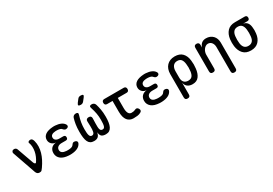

<svg xmlns="http://www.w3.org/2000/svg" viewBox="49 -1947 4701 3302"><g transform="rotate(-30 2400.0 -295.5)"><path d="M230 -43 70 -502Q66 -514 68 -524.5Q70 -535 76 -543Q82 -551 92 -555.5Q102 -560 114 -560Q134 -560 148.5 -550Q163 -540 169 -521L284 -198Q293 -174 306.5 -166.5Q320 -159 329 -172Q356 -212 375.5 -256.5Q395 -301 403.5 -346.5Q412 -392 410 -436.5Q408 -481 393 -521Q389 -531 392 -538Q395 -545 402 -550Q409 -555 418.5 -557.5Q428 -560 438 -560Q461 -560 473.5 -543Q486 -526 492 -502Q507 -446 505 -388Q503 -330 486.5 -272Q470 -214 440.5 -156.5Q411 -99 371 -42Q355 -20 342 -5Q329 10 300 10Q272 10 255.5 -3.5Q239 -17 230 -43Z M1107 -476Q1115 -463 1115 -450.5Q1115 -438 1108.5 -429.5Q1102 -421 1089 -415.5Q1076 -410 1057 -410Q1051 -410 1045 -412.5Q1039 -415 1033.5 -418.5Q1028 -422 1022 -427.5Q1016 -433 1009 -441Q999 -454 978.5 -461Q958 -468 931 -470Q918 -471 906.5 -471Q895 -471 883 -470Q838 -467 813 -449.5Q788 -432 788 -399Q788 -366 813 -346.5Q838 -327 882 -327H959Q981 -327 991.5 -316.5Q1002 -306 1002 -284Q1002 -262 991.5 -251.5Q981 -241 959 -241H879Q831 -241 803 -219.5Q775 -198 775 -160Q775 -124 803 -104.5Q831 -85 879 -82Q893 -81 907.5 -81Q922 -81 936 -82Q969 -84 991.5 -93.5Q1014 -103 1025 -122Q1030 -129 1035 -135Q1040 -141 1045 -145Q1050 -149 1056 -151Q1062 -153 1070 -153Q1088 -153 1101.5 -147.5Q1115 -142 1122 -133.5Q1129 -125 1129.5 -113Q1130 -101 1123 -87Q1102 -44 1053.5 -20.5Q1005 3 936 7Q922 8 907.5 8Q893 8 879 7Q830 4 791.5 -7.5Q753 -19 725.5 -40.5Q698 -62 683 -91.5Q668 -121 668 -159Q668 -218 702.5 -255Q737 -292 798 -297Q746 -300 714 -333.5Q682 -367 682 -414Q682 -448 696.5 -473.5Q711 -499 737 -516.5Q763 -534 800 -544Q837 -554 883 -557Q895 -558 906.5 -558Q918 -558 931 -557Q994 -553 1039.5 -532.5Q1085 -512 1107 -476Z M1654 -560Q1681 -560 1698.5 -548Q1716 -536 1724 -511Q1739 -463 1750.5 -399.5Q1762 -336 1762 -254Q1762 -193 1754.5 -144.5Q1747 -96 1730.5 -61.5Q1714 -27 1686 -8.5Q1658 10 1615 10Q1560 10 1532.5 -12.5Q1505 -35 1500 -96Q1489 -38 1461 -14Q1433 10 1381 10Q1338 10 1310 -7.5Q1282 -25 1266.5 -58.5Q1251 -92 1244.5 -141Q1238 -190 1238 -254Q1238 -337 1248.5 -400.5Q1259 -464 1274 -512Q1282 -536 1299.5 -548Q1317 -560 1343 -560Q1368 -560 1377.5 -548.5Q1387 -537 1379 -512Q1367 -474 1359 -441.5Q1351 -409 1346 -377.5Q1341 -346 1338.5 -315.5Q1336 -285 1336 -251Q1336 -210 1338.5 -179.5Q1341 -149 1347.5 -129Q1354 -109 1365.5 -99.5Q1377 -90 1394 -90Q1414 -90 1425.5 -101.5Q1437 -113 1442.5 -133.5Q1448 -154 1449.5 -182.5Q1451 -211 1450 -246L1447 -342Q1446 -368 1460.5 -381Q1475 -394 1501 -394Q1527 -394 1541 -381Q1555 -368 1554 -342L1551 -243Q1550 -204 1551 -175Q1552 -146 1557.5 -127.5Q1563 -109 1574 -99.5Q1585 -90 1606 -90Q1623 -90 1634.5 -99.5Q1646 -109 1652 -129Q1658 -149 1660.5 -179.5Q1663 -210 1663 -251Q1663 -285 1660.5 -315.5Q1658 -346 1652.5 -376.5Q1647 -407 1638.5 -440Q1630 -473 1618 -510Q1609 -535 1618.5 -547.5Q1628 -560 1654 -560ZM1553 -673Q1541 -658 1526.5 -651.5Q1512 -645 1494 -645Q1457 -645 1450 -658.5Q1443 -672 1465 -702L1506 -755Q1518 -772 1533 -778.5Q1548 -785 1568 -785Q1606 -785 1613 -770.5Q1620 -756 1596 -727Z M2277 -530Q2301 -530 2312.5 -516.5Q2324 -503 2324 -480Q2324 -457 2312.5 -443.5Q2301 -430 2277 -430H2102V-234Q2102 -161 2122 -125.5Q2142 -90 2182 -90Q2201 -90 2219 -93Q2237 -96 2258 -106Q2280 -117 2297 -111Q2314 -105 2326 -84Q2339 -62 2334 -44Q2329 -26 2308 -16Q2277 1 2241.5 5.5Q2206 10 2165 10Q2127 10 2096 -3.5Q2065 -17 2043 -45Q2021 -73 2009.5 -116Q1998 -159 1998 -218V-430H1889Q1866 -430 1854.5 -443.5Q1843 -457 1843 -480Q1843 -503 1854.5 -516.5Q1866 -530 1890 -530Z M2907 -476Q2915 -463 2915 -450.5Q2915 -438 2908.5 -429.5Q2902 -421 2889 -415.5Q2876 -410 2857 -410Q2851 -410 2845 -412.5Q2839 -415 2833.5 -418.5Q2828 -422 2822 -427.5Q2816 -433 2809 -441Q2799 -454 2778.5 -461Q2758 -468 2731 -470Q2718 -471 2706.5 -471Q2695 -471 2683 -470Q2638 -467 2613 -449.5Q2588 -432 2588 -399Q2588 -366 2613 -346.5Q2638 -327 2682 -327H2759Q2781 -327 2791.5 -316.5Q2802 -306 2802 -284Q2802 -262 2791.5 -251.5Q2781 -241 2759 -241H2679Q2631 -241 2603 -219.5Q2575 -198 2575 -160Q2575 -124 2603 -104.5Q2631 -85 2679 -82Q2693 -81 2707.5 -81Q2722 -81 2736 -82Q2769 -84 2791.5 -93.5Q2814 -103 2825 -122Q2830 -129 2835 -135Q2840 -141 2845 -145Q2850 -149 2856 -151Q2862 -153 2870 -153Q2888 -153 2901.5 -147.5Q2915 -142 2922 -133.5Q2929 -125 2929.5 -113Q2930 -101 2923 -87Q2902 -44 2853.5 -20.5Q2805 3 2736 7Q2722 8 2707.5 8Q2693 8 2679 7Q2630 4 2591.5 -7.5Q2553 -19 2525.5 -40.5Q2498 -62 2483 -91.5Q2468 -121 2468 -159Q2468 -218 2502.5 -255Q2537 -292 2598 -297Q2546 -300 2514 -333.5Q2482 -367 2482 -414Q2482 -448 2496.5 -473.5Q2511 -499 2537 -516.5Q2563 -534 2600 -544Q2637 -554 2683 -557Q2695 -558 2706.5 -558Q2718 -558 2731 -557Q2794 -553 2839.5 -532.5Q2885 -512 2907 -476Z M3139 180Q3113 180 3100.5 167.5Q3088 155 3088 128V-334Q3088 -385 3103 -427Q3118 -469 3146 -498.5Q3174 -528 3214 -544Q3254 -560 3303 -560Q3402 -560 3454.5 -504.5Q3507 -449 3517 -354Q3522 -315 3522 -275.5Q3522 -236 3517 -197Q3507 -102 3464 -46Q3421 10 3338 10Q3276 10 3237.5 -20.5Q3199 -51 3191 -105V128Q3191 155 3178.5 167.5Q3166 180 3139 180ZM3302 -80Q3356 -80 3381 -111.5Q3406 -143 3413 -202Q3418 -239 3418 -275.5Q3418 -312 3413 -348Q3406 -407 3381 -438.5Q3356 -470 3302 -470Q3276 -470 3255 -460.5Q3234 -451 3220 -432.5Q3206 -414 3198.5 -388Q3191 -362 3191 -328V-202Q3191 -144 3220 -112Q3249 -80 3302 -80Z M3791 -316V-42Q3791 -15 3778.5 -2.5Q3766 10 3739 10Q3713 10 3700.5 -2.5Q3688 -15 3688 -42V-509Q3688 -535 3700.5 -547.5Q3713 -560 3738 -560Q3763 -560 3776.5 -547.5Q3790 -535 3790 -509V-455Q3804 -504 3838 -532Q3872 -560 3926 -560Q3968 -560 4002 -546Q4036 -532 4061 -506.5Q4086 -481 4099 -445.5Q4112 -410 4112 -367V143Q4112 169 4099.5 181.5Q4087 194 4061 194Q4034 194 4021.5 181.5Q4009 169 4009 143V-340Q4009 -364 4002.5 -386Q3996 -408 3983.5 -425Q3971 -442 3952.5 -452.5Q3934 -463 3908 -463Q3882 -463 3860.5 -448.5Q3839 -434 3823.5 -412.5Q3808 -391 3799.5 -365Q3791 -339 3791 -316Z M4690 -458H4606Q4657 -450 4684 -415Q4711 -380 4716 -324Q4720 -294 4720 -263.5Q4720 -233 4716 -202Q4706 -107 4651.5 -48.5Q4597 10 4498 10Q4399 10 4345 -48.5Q4291 -107 4279 -202Q4275 -236 4275 -270Q4275 -304 4279 -338Q4291 -434 4345 -492Q4399 -550 4498 -550H4690Q4713 -550 4724.5 -538.5Q4736 -527 4736 -504Q4736 -482 4724.5 -470Q4713 -458 4690 -458ZM4498 -81Q4525 -81 4545 -89.5Q4565 -98 4579 -113.5Q4593 -129 4601 -151.5Q4609 -174 4612 -202Q4616 -236 4616 -270Q4616 -304 4612 -338Q4605 -396 4578.5 -427.5Q4552 -459 4498 -459Q4444 -459 4416.5 -426.5Q4389 -394 4383 -338Q4379 -304 4379 -270Q4379 -236 4383 -202Q4389 -146 4416.5 -113.5Q4444 -81 4498 -81Z"/></g></svg>

Font: Maple Mono NL Medium
Style: Regular
Weight: 500
Monospace: yes
Designer: subframe7536
Version: Version 7.000